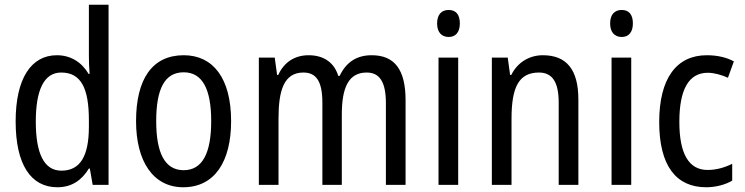

<svg xmlns="http://www.w3.org/2000/svg" viewBox="-20 -780 3141 810"><path d="M222 10C283 10 325 -20 355 -69H359L371 0H438V-760H355V-543C355 -523 356 -494 358 -468H354C325 -517 279 -547 220 -547C111 -547 46 -448 46 -268C46 -86 110 10 222 10ZM239 -60C166 -60 131 -132 131 -267C131 -399 165 -474 238 -474C322 -474 355 -408 355 -272V-246C355 -122 319 -60 239 -60Z M955 -269C955 -450 879 -547 755 -547C622 -547 554 -446 554 -269C554 -98 627 10 753 10C886 10 955 -99 955 -269ZM639 -269C639 -404 674 -475 755 -475C834 -475 871 -404 871 -269C871 -134 834 -62 755 -62C675 -62 639 -135 639 -269Z M1548 -547C1486 -547 1441 -519 1413 -460H1407C1391 -513 1349 -547 1282 -547C1225 -547 1179 -519 1154 -464H1149L1139 -537H1072V0H1155V-280C1155 -397 1177 -474 1260 -474C1314 -474 1340 -437 1340 -347V0H1422V-296C1422 -412 1451 -474 1527 -474C1581 -474 1608 -435 1608 -345V0H1691V-357C1691 -486 1645 -547 1548 -547Z M1873 -738C1843 -738 1824 -719 1824 -681C1824 -644 1843 -624 1873 -624C1902 -624 1920 -644 1920 -681C1920 -719 1903 -738 1873 -738ZM1913 -537H1830V0H1913Z M2270 -547C2214 -547 2164 -518 2137 -464H2132L2122 -537H2055V0H2138V-279C2138 -413 2169 -474 2254 -474C2312 -474 2337 -431 2337 -347V0H2420V-360C2420 -488 2369 -547 2270 -547Z M2603 -738C2573 -738 2554 -719 2554 -681C2554 -644 2573 -624 2603 -624C2632 -624 2650 -644 2650 -681C2650 -719 2633 -738 2603 -738ZM2643 -537H2560V0H2643Z M2959 10C2998 10 3039 0 3069 -18V-89C3037 -73 3002 -63 2965 -63C2886 -63 2846 -131 2846 -266C2846 -403 2886 -473 2966 -473C2993 -473 3024 -464 3051 -452L3076 -521C3047 -537 3008 -547 2962 -547C2833 -547 2761 -448 2761 -265C2761 -80 2833 10 2959 10Z"/></svg>

Font: Noto Sans Khmer Condensed
Style: Regular
Weight: 400
Width: 3
Designer: Danh Hong and the Monotype Design Team
Foundry: Monotype Imaging Inc.
Version: Version 2.004